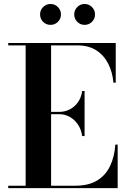

<svg xmlns="http://www.w3.org/2000/svg" viewBox="-20 -972 664 992"><path d="M22.5 0V-12.5H112.5V-737.5H22.5V-750H578V-545H566Q561.5 -598.5 539.5 -642.2Q517.5 -686 477.8 -711.8Q438 -737.5 379.5 -737.5H244V-12.5H369Q437.5 -12.5 481.5 -39.2Q525.5 -66 548.5 -113.8Q571.5 -161.5 576 -225H588V0ZM404.5 -269Q400 -302.5 383 -328Q366 -353.5 340.8 -367.8Q315.5 -382 287 -382H212V-394H287Q315.5 -394 340.8 -407Q366 -420 383 -444.2Q400 -468.5 404.5 -502H417V-269ZM417 -843.5Q395 -843.5 379.2 -859.2Q363.5 -875 363.5 -897.5Q363.5 -919.5 379.2 -935.5Q395 -951.5 417 -951.5Q439.5 -951.5 455.2 -935.5Q471 -919.5 471 -897.5Q471 -875 455.2 -859.2Q439.5 -843.5 417 -843.5ZM241 -843.5Q218.5 -843.5 202.8 -859.2Q187 -875 187 -897.5Q187 -919.5 202.8 -935.5Q218.5 -951.5 241 -951.5Q263.5 -951.5 279.2 -935.5Q295 -919.5 295 -897.5Q295 -875 279.2 -859.2Q263.5 -843.5 241 -843.5Z"/></svg>

Font: Bodoni Moda 18pt SemiBold
Style: Regular
Weight: 600
Designer: Owen Earl
Foundry: indestructible type
Version: Version 2.005